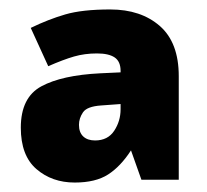

<svg xmlns="http://www.w3.org/2000/svg" viewBox="-20 -742 437 406"><path d="M213 -722Q278 -722 318 -687Q358 -652 358 -581V-362H279L257 -424Q235 -390 208.5 -373Q182 -356 138 -356Q90 -356 57 -384.5Q24 -413 24 -472Q24 -536 67.5 -559.5Q111 -583 192 -587L235 -589V-592Q235 -612 222.5 -620.5Q210 -629 185 -629Q159 -629 136.5 -622.5Q114 -616 82 -602L45 -683Q82 -701 118 -711.5Q154 -722 213 -722ZM194 -519Q164 -517 155.5 -504.5Q147 -492 147 -478Q147 -462 156 -453.5Q165 -445 181 -445Q208 -445 221.5 -465.5Q235 -486 235 -511V-522Z"/></svg>

Font: Noto Sans Cham Black
Style: Regular
Weight: 900
Version: Version 2.002